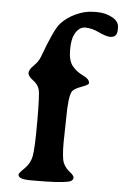

<svg xmlns="http://www.w3.org/2000/svg" viewBox="-51 -727 497 766"><g transform="rotate(5 197.5 -343.5)"><path d="M270.5 -23.9Q270.5 -9.3 250 -5.4Q213.4 2 123.5 2H99.6Q50.8 2 50.8 -16.6Q50.8 -22.5 72.8 -43.5Q94.7 -64.5 100.8 -94.2Q106.9 -124 106.9 -232.9Q106.9 -341.8 101.3 -361.8Q95.7 -381.8 75.4 -396.5Q55.2 -411.1 55.2 -424.3Q55.2 -437.5 73.7 -455.3Q92.3 -473.1 99.6 -493.7Q140.1 -604.5 163.1 -630.1Q186 -655.8 222.2 -672.6Q258.3 -689.5 295.4 -689.5H307.6Q340.8 -689.5 367.9 -674.6Q395 -659.7 395 -635.7V-625.5Q395 -595.7 366.2 -595.7Q351.1 -595.7 321 -609.9Q291 -624 265.1 -624Q239.3 -624 223.1 -592.3Q212.4 -571.3 212.4 -529.5Q212.4 -487.8 228.8 -466.8Q245.1 -445.8 272.2 -433.1Q299.3 -420.4 299.3 -404.3Q299.3 -397.5 269.8 -387Q240.2 -376.5 233.4 -364.3Q220.7 -341.8 220.7 -253.9L218.8 -159.7Q218.8 -98.1 227.1 -78.6Q235.4 -59.1 252.9 -45.4Q270.5 -31.7 270.5 -23.9Z"/></g></svg>

Font: Averia Serif
Style: Regular
Weight: 500
Version: Version 1.0